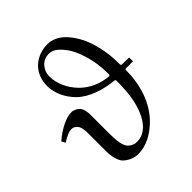

<svg xmlns="http://www.w3.org/2000/svg" viewBox="-213 -823 962 962"><g transform="rotate(-45 268.0 -342.0)"><path d="M391 -370 386 -365C329 -370 277 -391 236 -432C198 -471 172 -522 172 -577C172 -601 182 -623 199 -640C213 -653 231 -659 249 -659C273 -659 291 -648 307 -631C338 -601 356 -562 369 -521C385 -472 391 -422 391 -370ZM108 -118C108 -97 109 -77 115 -57C119 -43 124 -29 134 -19C154 1 184 14 212 14C272 14 326 -18 369 -61C401 -93 427 -137 442 -180C459 -230 466 -277 466 -330L470 -334H522V-361L469 -362L465 -367C465 -424 459 -478 441 -534C428 -578 402 -625 369 -658C345 -682 313 -698 279 -698C239 -698 200 -684 171 -656C143 -628 130 -590 130 -551C130 -497 156 -446 194 -408C218 -384 248 -368 279 -356C316 -342 351 -335 391 -331L395 -326C395 -273 392 -220 378 -168C367 -130 352 -94 324 -65C303 -45 280 -34 251 -34C233 -34 218 -41 205 -53C196 -63 191 -76 188 -89C183 -109 182 -136 182 -189V-297C182 -314 178 -340 166 -352C156 -363 139 -372 124 -372C101 -372 79 -364 58 -354C31 -341 6 -323 -16 -304L-5 -284C17 -297 42 -312 64 -312C75 -312 85 -306 92 -299C108 -283 108 -253 108 -228Z"/></g></svg>

Font: Neo Euler
Style: Euler
Weight: 500
Designer: Hermann Zapf
Version: Version 000.002